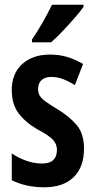

<svg xmlns="http://www.w3.org/2000/svg" viewBox="-20 -786 405 816"><path d="M337 -155Q337 -75 292.5 -32.5Q248 10 168 10Q91 10 30 -20V-134Q56 -116 90 -103.5Q124 -91 159 -91Q222 -91 222 -150Q222 -173 205.5 -191.5Q189 -210 138 -237Q88 -266 59 -304.5Q30 -343 30 -403Q30 -473 74 -513.5Q118 -554 193 -554Q232 -554 265.5 -544Q299 -534 333 -514L298 -424Q275 -439 250 -449Q225 -459 198 -459Q171 -459 156.5 -445.5Q142 -432 142 -408Q142 -392 148.5 -380Q155 -368 173 -355Q191 -342 224 -322Q274 -292 305.5 -255Q337 -218 337 -155ZM335 -757Q321 -737 297 -709.5Q273 -682 246.5 -654Q220 -626 197 -606H116V-618Q143 -658 164 -695.5Q185 -733 201 -766H335Z"/></svg>

Font: Noto Sans Bengali ExtraCondensed SemiBold
Style: Regular
Weight: 600
Width: 2
Designer: Joana Ranito - Universal Thirst; Jelle Bosma - Monotype Design Team
Foundry: Universal Thirst ehf.
Version: Version 3.000; ttfautohint (v1.8.4.7-5d5b)